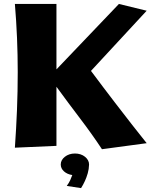

<svg xmlns="http://www.w3.org/2000/svg" viewBox="-20 -738 771 983"><path d="M502 25.9Q450.7 -51.8 390.1 -131.3Q329.6 -210.9 269 -293.9V8.8L56.2 18.1Q63 -77.6 66.9 -173.8Q70.8 -270 70.8 -369.1Q70.8 -543.9 56.2 -717.8H269V-382.8L588.9 -717.8L731 -683.1L445.8 -375Q514.6 -282.7 567.6 -213.9Q620.6 -145 657.2 -98.1Q699.7 -43.5 731 -4.9ZM436 104Q435.5 127.4 429.2 149.2Q422.9 170.9 415 188Q406.2 207.5 395 225.1L321.8 213.9Q333 198.7 339.6 184.3Q346.2 169.9 350.1 158.2Q324.2 154.3 307.6 139.4Q291 124.5 291 104Q291 92.3 296.6 82.3Q302.2 72.3 312.3 64.5Q322.3 56.6 335.4 52.2Q348.6 47.9 363.8 47.9Q378.9 47.9 392.1 52.2Q405.3 56.6 415 64.5Q424.8 72.3 430.4 82.3Q436 92.3 436 104Z"/></svg>

Font: Galindo
Style: Regular
Weight: 400
Version: Version 1.000